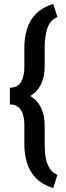

<svg xmlns="http://www.w3.org/2000/svg" viewBox="-20 -800 342 997"><path d="M256.3 -779.8 278.3 -711.9Q239.3 -694.8 225.6 -651.6Q211.9 -608.4 211.9 -552.7V-452.6Q211.9 -403.3 193.4 -363.5Q174.8 -323.7 135 -300Q95.2 -276.4 31.2 -276.4V-344.7Q71.3 -344.7 88.9 -374Q106.4 -403.3 106.4 -452.6V-552.7Q106.4 -604 119.9 -648.7Q133.3 -693.4 166 -727.3Q198.7 -761.2 256.3 -779.8ZM277.8 108.4 256.3 177.2Q198.7 158.2 166 124.3Q133.3 90.3 119.9 45.7Q106.4 1 106.4 -50.3V-149.9Q106.4 -183.1 98.6 -207.3Q90.8 -231.4 74.2 -244.6Q57.6 -257.8 31.2 -257.8V-326.7Q95.2 -326.7 135 -303Q174.8 -279.3 193.4 -239.5Q211.9 -199.7 211.9 -149.9V-50.3Q211.9 -12.7 217.5 19Q223.1 50.8 237.8 74Q252.4 97.2 277.8 108.4Z"/></svg>

Font: Roboto Condensed Medium
Style: Regular
Weight: 500
Designer: Christian Robertson
Foundry: Google
Version: Version 3.0